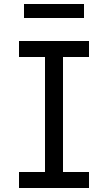

<svg xmlns="http://www.w3.org/2000/svg" viewBox="-20 -940 540 960"><path d="M75 0V-80H205V-655H75V-735H425V-655H295V-80H425V0ZM100 -850V-920H400V-850Z"/></svg>

Font: Iosevka Term Medium
Style: Regular
Weight: 500
Monospace: yes
Designer: Belleve Invis
Foundry: Belleve Invis
Version: Version 26.3.1